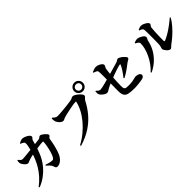

<svg xmlns="http://www.w3.org/2000/svg" viewBox="235 -2158 3521 3521"><g transform="rotate(-45 1995.0 -397.5)"><path d="M587 20Q561 20 551 8Q541 -4 534 -30Q529 -48 519.5 -63Q510 -78 491.5 -98Q473 -118 439 -147L447 -161Q479 -150 505.5 -142.5Q532 -135 551.5 -131.5Q571 -128 584 -128Q603 -127 612.5 -131Q622 -135 631 -147Q648 -169 661.5 -204Q675 -239 686 -279Q697 -319 705 -358.5Q713 -398 717 -431Q721 -464 721 -483Q721 -495 710 -495Q689 -495 660.5 -492Q632 -489 601 -484.5Q570 -480 539 -475.5Q508 -471 481 -466Q465 -464 444 -460Q423 -456 400 -451Q377 -446 356 -441Q335 -436 318 -430Q296 -424 277.5 -414Q259 -404 240 -404Q223 -404 202.5 -420.5Q182 -437 165 -460Q148 -483 141 -501Q133 -520 134 -538.5Q135 -557 139 -581L152 -584Q170 -561 187.5 -545Q205 -529 232 -529Q243 -529 270.5 -531.5Q298 -534 338 -538Q378 -542 424.5 -547Q471 -552 518.5 -557.5Q566 -563 610 -568.5Q654 -574 688 -578Q702 -580 713 -588Q724 -596 734 -604Q744 -612 756 -612Q769 -612 789.5 -600.5Q810 -589 831.5 -571Q853 -553 868 -534.5Q883 -516 883 -502Q883 -488 873 -480.5Q863 -473 852 -463Q841 -453 838 -433Q834 -405 826.5 -365Q819 -325 808 -278.5Q797 -232 781.5 -185.5Q766 -139 746 -99Q731 -70 706 -42.5Q681 -15 650.5 2.5Q620 20 587 20ZM70 41Q154 -23 214 -91Q274 -159 315.5 -228Q357 -297 384.5 -364Q412 -431 430 -492Q438 -515 445 -542.5Q452 -570 458.5 -597Q465 -624 468.5 -647Q472 -670 472 -684Q472 -700 469 -709Q466 -718 457 -725Q444 -735 428.5 -743Q413 -751 396 -757L395 -770Q414 -780 437.5 -790.5Q461 -801 483 -801Q505 -801 532.5 -791.5Q560 -782 584 -768Q608 -754 623.5 -738Q639 -722 639 -709Q639 -692 631 -683Q623 -674 613.5 -664Q604 -654 598 -633Q594 -617 588 -595.5Q582 -574 574.5 -546.5Q567 -519 556 -485Q543 -446 522 -392Q501 -338 467 -277Q433 -216 380.5 -155Q328 -94 255 -39Q182 16 82 57Z M1147 36Q1248 -17 1335 -89Q1422 -161 1490 -243Q1558 -325 1602.5 -410.5Q1647 -496 1664 -577Q1666 -582 1663.5 -584.5Q1661 -587 1656 -587Q1638 -587 1610.5 -583.5Q1583 -580 1549.5 -574Q1516 -568 1482 -561Q1448 -554 1416.5 -547Q1385 -540 1360 -533.5Q1335 -527 1321 -523Q1304 -519 1285.5 -508Q1267 -497 1249 -497Q1225 -497 1200.5 -516Q1176 -535 1158 -561Q1140 -587 1135 -608Q1130 -629 1129.5 -645Q1129 -661 1129 -680L1143 -686Q1166 -665 1187.5 -649.5Q1209 -634 1236 -634Q1258 -634 1290 -635.5Q1322 -637 1360 -640.5Q1398 -644 1436.5 -648Q1475 -652 1510 -656Q1545 -660 1572 -664.5Q1599 -669 1613 -671Q1636 -677 1647 -682.5Q1658 -688 1666.5 -692.5Q1675 -697 1689 -697Q1709 -697 1736 -681.5Q1763 -666 1790 -642.5Q1817 -619 1835 -596Q1853 -573 1853 -559Q1853 -541 1842.5 -529Q1832 -517 1819 -506Q1806 -495 1797 -479Q1735 -358 1649.5 -256Q1564 -154 1444 -75Q1324 4 1158 55ZM1886 -629Q1840 -629 1807 -661.5Q1774 -694 1774 -741Q1774 -787 1807 -819.5Q1840 -852 1886 -852Q1933 -852 1965.5 -819.5Q1998 -787 1998 -741Q1998 -694 1965.5 -661.5Q1933 -629 1886 -629ZM1886 -672Q1915 -672 1935 -692Q1955 -712 1955 -741Q1955 -770 1935 -789.5Q1915 -809 1886 -809Q1858 -809 1837.5 -789.5Q1817 -770 1817 -741Q1817 -712 1837.5 -692Q1858 -672 1886 -672Z M2600 4Q2506 4 2450.5 -7.5Q2395 -19 2371 -56.5Q2347 -94 2347 -169Q2347 -200 2347.5 -243Q2348 -286 2348.5 -331.5Q2349 -377 2349 -414Q2349 -447 2349.5 -486Q2350 -525 2350 -563.5Q2350 -602 2349 -633Q2348 -664 2346 -680Q2344 -697 2322.5 -708.5Q2301 -720 2264 -733L2263 -747Q2295 -761 2321.5 -769.5Q2348 -778 2367 -778Q2399 -778 2431 -764.5Q2463 -751 2485 -732Q2507 -713 2507 -695Q2507 -679 2501 -668Q2495 -657 2487.5 -644Q2480 -631 2477 -609Q2474 -591 2470 -556Q2466 -521 2462.5 -477Q2459 -433 2456 -384.5Q2453 -336 2451 -289Q2449 -242 2449 -204Q2449 -171 2453.5 -152Q2458 -133 2469 -124Q2480 -115 2500 -112Q2520 -109 2552 -109Q2612 -109 2656 -116Q2700 -123 2724.5 -130.5Q2749 -138 2754 -138Q2778 -138 2804 -132Q2830 -126 2848 -112.5Q2866 -99 2866 -77Q2866 -50 2850 -38Q2834 -26 2814 -20Q2790 -14 2750.5 -8.5Q2711 -3 2670.5 0.5Q2630 4 2600 4ZM2584 -273Q2627 -327 2662.5 -380Q2698 -433 2719 -479Q2724 -488 2719.5 -493Q2715 -498 2704 -496Q2687 -493 2657.5 -484.5Q2628 -476 2593.5 -464Q2559 -452 2523 -439Q2487 -426 2455.5 -414Q2424 -402 2403 -393Q2382 -385 2359.5 -375Q2337 -365 2315 -356Q2293 -347 2274 -336Q2252 -325 2237.5 -315Q2223 -305 2209.5 -298.5Q2196 -292 2178 -292Q2159 -292 2132.5 -307.5Q2106 -323 2084 -345Q2062 -367 2053 -386Q2046 -404 2046 -423.5Q2046 -443 2048 -465L2060 -469Q2076 -453 2094 -437Q2112 -421 2139 -421Q2155 -421 2187.5 -428Q2220 -435 2259.5 -445Q2299 -455 2335 -465.5Q2371 -476 2394 -482Q2424 -490 2465 -502Q2506 -514 2550 -526.5Q2594 -539 2631.5 -550Q2669 -561 2690 -567Q2716 -575 2731 -587.5Q2746 -600 2763 -600Q2779 -600 2803 -586.5Q2827 -573 2850 -553.5Q2873 -534 2889.5 -514Q2906 -494 2906 -480Q2906 -466 2892 -455.5Q2878 -445 2861.5 -437Q2845 -429 2836 -421Q2801 -393 2763 -365Q2725 -337 2684 -310.5Q2643 -284 2598 -260Z M3567 -37Q3551 -37 3532.5 -50Q3514 -63 3498 -81.5Q3482 -100 3471.5 -119Q3461 -138 3461 -150Q3461 -161 3464.5 -171.5Q3468 -182 3472.5 -195.5Q3477 -209 3479 -228Q3481 -241 3482 -276.5Q3483 -312 3483.5 -359Q3484 -406 3484 -456Q3484 -506 3483.5 -550Q3483 -594 3481 -623Q3480 -646 3460.5 -661Q3441 -676 3407 -685L3405 -700Q3431 -714 3450 -719.5Q3469 -725 3490 -725Q3512 -725 3536.5 -716Q3561 -707 3583.5 -693Q3606 -679 3620 -663.5Q3634 -648 3634 -635Q3634 -622 3627 -613Q3620 -604 3612 -593Q3604 -582 3601 -563Q3599 -545 3596.5 -512.5Q3594 -480 3592 -441.5Q3590 -403 3589 -363.5Q3588 -324 3587.5 -291Q3587 -258 3588 -236Q3588 -211 3612 -221Q3663 -242 3723.5 -278Q3784 -314 3847 -360.5Q3910 -407 3969 -458L3983 -447Q3942 -376 3884.5 -310Q3827 -244 3763.5 -187.5Q3700 -131 3639 -88Q3628 -80 3617 -68Q3606 -56 3594 -46.5Q3582 -37 3567 -37ZM3010 6Q3067 -46 3112.5 -110Q3158 -174 3190.5 -242.5Q3223 -311 3240 -377Q3257 -443 3257 -500Q3257 -516 3247 -528.5Q3237 -541 3221.5 -551Q3206 -561 3187 -569V-585Q3206 -593 3226 -599Q3246 -605 3269 -605Q3287 -605 3311.5 -596Q3336 -587 3359.5 -573Q3383 -559 3398 -542.5Q3413 -526 3413 -510Q3413 -490 3401.5 -472.5Q3390 -455 3386 -435Q3369 -348 3324.5 -264Q3280 -180 3205.5 -106.5Q3131 -33 3022 20Z"/></g></svg>

Font: Noto Serif JP ExtraBold
Style: Regular
Weight: 800
Designer: Ryoko NISHIZUKA 西塚涼子 (kana & ideographs); Frank Grießhammer (Latin, Greek & Cyrillic); Wenlong ZHANG 张文龙 (bopomofo); San
Foundry: Adobe
Version: Version 2.003-H1;hotconv 1.1.1;makeotfexe 2.6.0